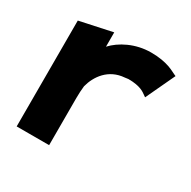

<svg xmlns="http://www.w3.org/2000/svg" viewBox="-121 -616 739 743"><g transform="rotate(30 248.5 -244.0)"><path d="M478 -466 469 -470C457 -475 425 -498 351 -498C281 -498 221 -466 188 -430V-494L43 -463V10H188V-201C188 -220 189 -237 191 -255C204 -305 241 -358 311 -363C316 -363 321 -365 326 -365C380 -365 398 -349 407 -343L417 -336Z"/></g></svg>

Font: Bluebird
Style: SfBdExt
Weight: 700
Designer: Jasper
Foundry: Cannot Into Space Fonts
Version: Version 0.98